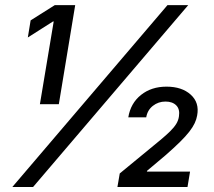

<svg xmlns="http://www.w3.org/2000/svg" viewBox="-20 -748 855 768"><path d="M280.8 -727.5 215.3 -331.1H139.6L194.8 -662.1H191.9L91.3 -598.1L102.5 -666.5L199.2 -727.5ZM29.3 0 649.9 -727.5H732.9L112.3 0ZM449.7 0 459 -54.2 621.6 -188Q645 -207.5 660.6 -222.9Q676.3 -238.3 685.1 -252.7Q693.8 -267.1 695.8 -282.7Q700.2 -311 685.1 -326.4Q669.9 -341.8 642.1 -341.8Q613.3 -341.8 591.6 -324.7Q569.8 -307.6 564.9 -278.8H493.2Q502.4 -335 543.9 -368.2Q585.4 -401.4 646 -401.4Q707.5 -401.4 742.9 -369.4Q778.3 -337.4 768.6 -286.1Q766.1 -271 758.8 -255.4Q751.5 -239.7 737.5 -221.7Q723.6 -203.6 700.4 -180.7Q677.2 -157.7 642.1 -127L568.4 -64.9L567.4 -61.5H740.2L730 0Z"/></svg>

Font: Inter 20pt
Style: Italic
Weight: 400
Italic angle: -9.3988°
Version: Version 4.001;git-66647c0bb